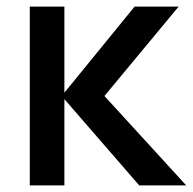

<svg xmlns="http://www.w3.org/2000/svg" viewBox="-20 -560 582 580"><path d="M70 -540H174.5V-280L386.5 -540H519.5L295.5 -270L542.5 0H400.5L174.5 -260.5V0H70Z"/></svg>

Font: Vela Sans SemBd
Style: Regular
Weight: 600
Designer: Principal design: Mikhail Sharanda - project Manrope.
Design modification: Ravid Balaliev
Foundry: Mikhail Sharanda
Version: Version 1.001